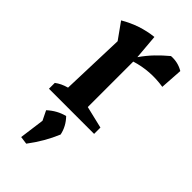

<svg xmlns="http://www.w3.org/2000/svg" viewBox="-234 -556 860 860"><g transform="rotate(45 196.0 -126.0)"><path d="M24 0V-37Q36 -46 49.5 -52.5Q63 -59 81 -64L91 -368L36 -445Q111 -489 194 -498L204 -380Q227 -413 252.5 -439.5Q278 -466 307 -490Q349 -493 384 -472L377 -365Q288 -379 205 -353V-65L310 -40V0ZM89 241 105 122 83 77Q120 43 165 32Q197 65 206 108Q176 180 126 246Z"/></g></svg>

Font: Piazzolla SemiBold
Style: Regular
Weight: 600
Designer: Juan Pablo del Peral
Foundry: Huerta Tipografica
Version: Version 1.330